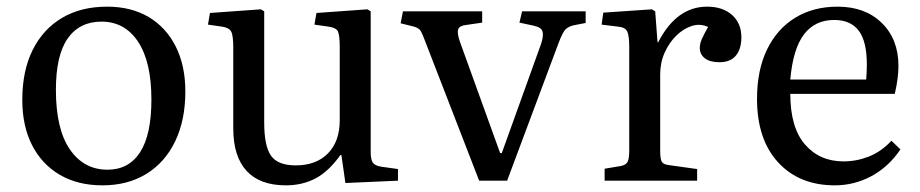

<svg xmlns="http://www.w3.org/2000/svg" viewBox="-20 -543 2764 577"><path d="M288 14Q214 14 160 -17.5Q106 -49 76.5 -106.5Q47 -164 47 -243Q47 -330 78 -392.5Q109 -455 166 -489Q223 -523 302 -523Q374 -523 426.5 -492Q479 -461 508 -403.5Q537 -346 537 -268Q537 -182 506.5 -118.5Q476 -55 420 -20.5Q364 14 288 14ZM303 -33Q367 -33 401 -85.5Q435 -138 435 -244Q435 -357 395 -417.5Q355 -478 285 -478Q219 -478 183.5 -427.5Q148 -377 148 -273Q148 -155 190 -94Q232 -33 303 -33Z M839 14Q761 14 721 -29.5Q681 -73 681 -157V-401Q681 -437 674.5 -448.5Q668 -460 647 -463L605 -469L611 -504L764 -515L774 -509V-175Q774 -104 794.5 -75Q815 -46 869 -46Q930 -46 965.5 -82Q1001 -118 1001 -182V-401Q1001 -437 995.5 -448.5Q990 -460 967 -463L925 -469L931 -504L1084 -515L1094 -509V-87Q1094 -63 1100.5 -54Q1107 -45 1126 -42L1176 -35V0L1018 7L1006 -77H1003Q968 -28 928.5 -7Q889 14 839 14Z M1420 0 1260 -413Q1250 -441 1243.5 -451Q1237 -461 1216 -465L1184 -473L1191 -509H1429V-475L1381 -468Q1361 -466 1357 -455Q1353 -444 1362 -418L1483 -83H1488L1606 -411Q1614 -435 1610.5 -448Q1607 -461 1583 -466L1541 -475L1549 -509H1740V-474L1704 -467Q1687 -463 1678.5 -453.5Q1670 -444 1658 -412L1504 0Z M1797 0V-36L1845 -44Q1861 -47 1866 -56.5Q1871 -66 1871 -92V-401Q1871 -436 1865 -448.5Q1859 -461 1837 -463L1788 -469L1793 -505L1939 -515L1949 -509L1956 -416H1958Q2013 -523 2105 -523Q2152 -523 2180 -498Q2208 -473 2208 -431Q2208 -396 2191.5 -376Q2175 -356 2142 -356Q2113 -356 2098 -368Q2083 -380 2083 -399Q2083 -412 2089.5 -426.5Q2096 -441 2108 -462Q2084 -473 2059 -465Q2034 -457 2012.5 -436Q1991 -415 1977.5 -385Q1964 -355 1964 -319V-90Q1964 -66 1968.5 -57.5Q1973 -49 1989 -47L2075 -35V0Z M2489 14Q2382 14 2318.5 -55Q2255 -124 2255 -246Q2255 -332 2285 -394Q2315 -456 2369.5 -489.5Q2424 -523 2497 -523Q2580 -523 2630 -474Q2680 -425 2680 -345Q2680 -308 2669 -261H2355Q2355 -160 2399 -109Q2443 -58 2515 -58Q2554 -58 2591 -72.5Q2628 -87 2659 -120L2686 -94Q2650 -41 2598.5 -13.5Q2547 14 2489 14ZM2355 -304H2583Q2585 -324 2585 -349Q2585 -419 2560.5 -451Q2536 -483 2487 -483Q2429 -483 2396 -439.5Q2363 -396 2355 -304Z"/></svg>

Font: Literata 36pt
Style: Regular
Weight: 400
Designer: Latin by Veronika Burian and Jose Scaglione. Greek by Irene Vlachou. Cyrillic by Vera Evstafieva.
Foundry: TypeTogether
Version: Version 3.002